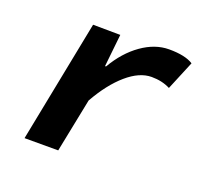

<svg xmlns="http://www.w3.org/2000/svg" viewBox="-94 -621 789 734"><g transform="rotate(20 300.0 -254.0)"><path d="M73 0 171 -497 282 -496 268 -364H272Q311 -431 365.5 -469.5Q420 -508 477 -508Q543 -508 575 -487L526 -369Q493 -386 450 -386Q401 -386 349.5 -341.5Q298 -297 254 -219L210 0Z"/></g></svg>

Font: TypoPRO Source Code Pro
Style: Bold Italic
Weight: 700
Italic angle: -11°
Monospace: yes
Designer: Paul D. Hunt, Teo Tuominen
Foundry: Adobe Systems Incorporated
Version: Version 1.030;PS 1.0;hotconv 1.0.84;makeotf.lib2.5.63406